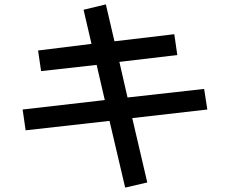

<svg xmlns="http://www.w3.org/2000/svg" viewBox="-20 -811 1040 874"><path d="M83 -312.5 457 -355.5 419.9 -515.6 167 -487.3 153.3 -581.1 396.5 -611.3 360.4 -766.6 461.9 -791 501 -623 773.4 -655.3 787.1 -560.5 523.4 -529.3 560.5 -367.2 909.2 -406.2 923.8 -312.5 582 -273.4 650.4 19.5 549.8 43 478.5 -260.7 96.7 -217.8Z"/></svg>

Font: Gothic A1 SemiBold
Style: Regular
Weight: 600
Version: Version 2.50